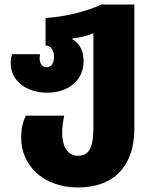

<svg xmlns="http://www.w3.org/2000/svg" viewBox="-20 -573 668 843"><path d="M322 250C483 250 570 154 570 -9V-553H425C355 -521 268 -500 180 -494V-374C209 -371 217 -345 217 -324C217 -297 206 -278 186 -278C165 -278 154 -294 154 -317C154 -323 155 -328 156 -335H33C29 -323 27 -311 27 -297C27 -221 91 -166 188 -166C283 -166 347 -224 347 -303C347 -344 333 -382 298 -400V-404C332 -408 362 -415 390 -427V-11C390 69 374 111 322 111C272 111 253 61 253 13C253 -18 256 -35 262 -65H93C79 -34 73 -9 73 33C73 148 165 250 322 250Z"/></svg>

Font: Noto Sans Georgian SemiCondensed Black
Style: Regular
Weight: 900
Width: 4
Designer: Monotype Design Team, Akaki Razmadze
Foundry: Google LLC
Version: Version 2.005